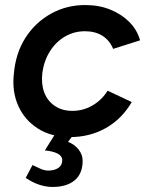

<svg xmlns="http://www.w3.org/2000/svg" viewBox="-20 -532 588 762"><path d="M259 12Q184 12 131 -21.5Q78 -55 52.5 -112Q27 -169 35 -239Q42 -321 81 -382Q120 -443 182 -477.5Q244 -512 318 -512Q373 -512 417.5 -494Q462 -476 493 -445Q524 -414 536 -372L429 -338Q415 -372 386.5 -390Q358 -408 317 -408Q274 -408 238 -387Q202 -366 178.5 -329Q155 -292 148 -243Q143 -199 155.5 -165.5Q168 -132 197 -112Q226 -92 267 -92Q311 -92 348 -114Q385 -136 407 -172L503 -127Q463 -59 399.5 -23.5Q336 12 259 12ZM188 210Q165 210 138.5 202Q112 194 82 174L109 123Q125 131 141 138Q157 145 171 145Q196 145 211.5 134.5Q227 124 227 104Q227 87 208.5 77.5Q190 68 158 65L203 -7L272 2L250 31Q276 41 292 61.5Q308 82 308 106Q308 157 276.5 183.5Q245 210 188 210Z"/></svg>

Font: Figtree Light SemiBold
Style: Italic
Weight: 600
Italic angle: -9.5°
Version: Version 2.001;gftools[0.9.30]